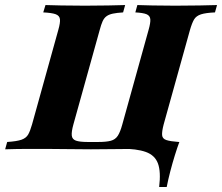

<svg xmlns="http://www.w3.org/2000/svg" viewBox="-51 -591 879 760"><path d="M-30.6 0 -22.6 -29Q15.3 -31.5 33.9 -37.9Q52.4 -44.4 60.5 -58.5Q68.5 -72.6 75.8 -98.4L179.8 -472.6Q187.9 -500.8 186.3 -514.9Q184.7 -529 169.4 -534.7Q154 -540.3 120.2 -541.9L129 -571Q151.6 -570.2 191.5 -569.4Q231.5 -568.5 285.5 -568.5Q337.9 -568.5 377.8 -569.4Q417.7 -570.2 444.4 -571L436.3 -541.9Q411.3 -540.3 396 -537.1Q380.6 -533.9 371 -527Q361.3 -520.2 355.2 -506.9Q349.2 -493.5 343.5 -471.8L239.5 -98.4Q231.5 -69.4 233.1 -54.4Q234.7 -39.5 249.6 -34.3Q264.5 -29 296 -29H337.9Q370.2 -29 387.9 -33.9Q405.6 -38.7 415.3 -53.6Q425 -68.5 433.1 -98.4L537.1 -472.6Q545.2 -500.8 544 -514.9Q542.7 -529 529 -534.7Q515.3 -540.3 484.7 -541.9L492.7 -571Q514.5 -570.2 552.8 -569.4Q591.1 -568.5 642.7 -568.5Q697.6 -568.5 739.1 -569.4Q780.6 -570.2 808.1 -571L800 -541.9Q763.7 -540.3 744.8 -534.3Q725.8 -528.2 717.3 -514.1Q708.9 -500 700.8 -471.8L596.8 -98.4Q589.5 -70.2 590.7 -56Q591.9 -41.9 607.3 -36.7Q622.6 -31.5 656.5 -29L648.4 0Q623.4 -1.6 581.9 -1.6Q540.3 -1.6 489.5 -1.6Q449.2 -1.6 405.2 -0.8Q361.3 0 308.9 0Q257.3 0 214.5 -0.8Q171.8 -1.6 128.2 -1.6Q95.2 -1.6 67.7 -1.6Q40.3 -1.6 16.5 -1.2Q-7.3 -0.8 -30.6 0ZM579 149.2Q586.3 88.7 574.2 56Q562.1 23.4 526.2 10.5Q490.3 -2.4 428.2 -2.4L597.6 -30.6L658.9 -29Q650.8 -7.3 641.1 23.8Q631.5 54.8 623 87.5Q614.5 120.2 608.9 149.2Z"/></svg>

Font: Playfair 5pt SemiExpanded Light Black
Style: Italic
Weight: 900
Italic angle: -15.6°
Version: Version 2.001;gftools[0.9.30]